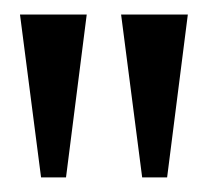

<svg xmlns="http://www.w3.org/2000/svg" viewBox="-20 -735 289 267"><path d="M177.7 -488.3 148.4 -714.8H241.2L212.4 -488.3ZM37.1 -488.3 7.8 -714.8H100.6L71.8 -488.3Z"/></svg>

Font: Pontano Sans SemiBold
Style: Regular
Weight: 600
Designer: Vernon Adams
Foundry: Vernon Adams
Version: Version 2.001